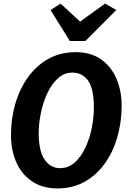

<svg xmlns="http://www.w3.org/2000/svg" viewBox="-20 -1047 718 1075"><path d="M302.5 8Q218 8 159.8 -31.2Q101.5 -70.5 71.5 -138Q41.5 -205.5 41.5 -290Q41.5 -383.5 66.2 -467.5Q91 -551.5 138 -616.2Q185 -681 252 -718Q319 -755 403.5 -755Q488 -755 545.2 -715Q602.5 -675 631.8 -607Q661 -539 661 -455Q661 -361.5 636.5 -277.8Q612 -194 565.5 -129.8Q519 -65.5 452.8 -28.8Q386.5 8 302.5 8ZM316.5 -105.5Q363 -105.5 398.5 -137.2Q434 -169 458 -220.2Q482 -271.5 494 -331.8Q506 -392 505.5 -449Q505 -553.5 472.2 -597Q439.5 -640.5 385.5 -640.5Q339.5 -640.5 304.2 -608.5Q269 -576.5 245 -525Q221 -473.5 208.8 -413.8Q196.5 -354 196.5 -298.5Q197.5 -198.5 230.8 -152Q264 -105.5 316.5 -105.5ZM371 -817.5 263 -990.5 319 -1027 428.5 -926 568.5 -1027 631 -991 458 -817.5Z"/></svg>

Font: Merriweather Sans Italic
Style: Bold
Weight: 700
Italic angle: -7.5°
Designer: Eben Sorkin
Foundry: Eben Sorkin
Version: Version 1.008; ttfautohint (v1.7.19-72a1) -l 8 -r 50 -G 200 